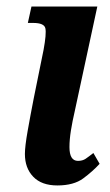

<svg xmlns="http://www.w3.org/2000/svg" viewBox="-20 -556 335 586"><path d="M155 10Q107 10 81.5 -16.5Q56 -43 56 -86Q56 -109 64.5 -157Q73 -205 83 -256L113 -404Q122 -453 118.5 -469.5Q115 -486 81 -486H65L76 -536H277L208 -216Q201 -186 196.5 -158Q192 -130 192 -107Q192 -65 218 -65Q232 -65 241.5 -71.5Q251 -78 265 -89L284 -56Q263 -33 234 -11.5Q205 10 155 10Z"/></svg>

Font: Noto Serif ExtraCondensed
Style: Bold Italic
Weight: 700
Width: 2
Italic angle: -12°
Designer: Monotype Design Team
Foundry: Monotype Imaging Inc.
Version: Version 2.013; ttfautohint (v1.8.4.7-5d5b)